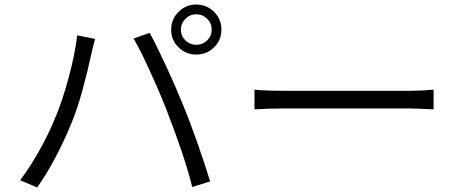

<svg xmlns="http://www.w3.org/2000/svg" viewBox="-20 -824 2040 848"><path d="M847 -626Q875 -626 895 -645.5Q915 -665 915 -693Q915 -721 895 -741Q875 -761 847 -761Q819 -761 799 -741Q779 -721 779 -693Q779 -665 799 -645.5Q819 -626 847 -626ZM847 -804Q893 -804 925.5 -771.5Q958 -739 958 -693Q958 -647 925.5 -615Q893 -583 847 -583Q801 -583 768.5 -615Q736 -647 736 -693Q736 -739 768.5 -771.5Q801 -804 847 -804ZM321 -668 400 -652Q395 -635 383 -584Q368 -513 344 -425Q320 -337 291 -269Q262 -199 224 -127Q186 -55 144 4L69 -28Q114 -88 154.5 -160.5Q195 -233 222 -299Q255 -376 283 -480Q311 -584 321 -668ZM570 -654 641 -679Q672 -622 714 -531.5Q756 -441 787 -364Q817 -292 852 -192.5Q887 -93 908 -23L829 2Q812 -68 780.5 -160.5Q749 -253 715 -340Q682 -424 641 -513Q600 -602 570 -654Z M1239 -423H1789Q1843 -423 1895 -428V-341Q1815 -345 1790 -345H1239Q1164 -345 1104 -341V-428Q1152 -423 1239 -423Z"/></svg>

Font: Sinter Normal
Style: Regular
Weight: 350
Foundry: Adobe & rsms
Version: Version 1.000